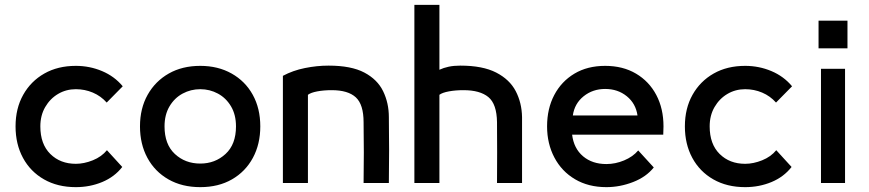

<svg xmlns="http://www.w3.org/2000/svg" viewBox="-20 -753 3574 790"><path d="M420 -135 483 -66Q451 -25 400.5 -4Q350 17 292 17Q217 17 161 -15Q105 -47 74.5 -103.5Q44 -160 44 -233Q44 -307 75.5 -363Q107 -419 162.5 -450.5Q218 -482 292 -482Q349 -482 400 -460.5Q451 -439 485 -398L419 -331Q395 -358 362 -372Q329 -386 292 -386Q252 -386 219 -366.5Q186 -347 166 -312.5Q146 -278 146 -233Q146 -160 187 -119.5Q228 -79 292 -79Q326 -79 362 -93.5Q398 -108 420 -135Z M804 17Q729 17 673 -15Q617 -47 586.5 -103.5Q556 -160 556 -233Q556 -307 587.5 -363Q619 -419 674.5 -450.5Q730 -482 804 -482Q877 -482 933 -450.5Q989 -419 1020 -363Q1051 -307 1051 -233Q1051 -160 1020.5 -103.5Q990 -47 934.5 -15Q879 17 804 17ZM804 -386Q765 -386 731.5 -368Q698 -350 677.5 -315.5Q657 -281 657 -233Q657 -159 699.5 -119.5Q742 -80 804 -80Q865 -80 908 -119.5Q951 -159 951 -233Q951 -281 930.5 -315.5Q910 -350 876.5 -368Q843 -386 804 -386Z M1247 0H1144V-441Q1185 -463 1234.5 -473Q1284 -483 1332 -483Q1425 -483 1479 -454.5Q1533 -426 1556.5 -377.5Q1580 -329 1580 -271Q1581 -200 1581 -135.5Q1581 -71 1580 0H1476Q1478 -125 1476 -250Q1476 -323 1444 -352.5Q1412 -382 1345 -382Q1312 -382 1285.5 -377Q1259 -372 1247 -363Z M1788 0H1685V-733H1788V-466Q1805 -474 1826 -478.5Q1847 -483 1874 -483Q1966 -483 2021.5 -454.5Q2077 -426 2102 -378Q2127 -330 2128 -271Q2128 -200 2128 -135.5Q2128 -71 2128 0H2025Q2026 -125 2025 -250Q2024 -325 1989.5 -353.5Q1955 -382 1887 -382Q1854 -382 1827 -377Q1800 -372 1788 -363Z M2606 -134 2670 -64Q2639 -25 2585 -4Q2531 17 2475 17Q2401 17 2346 -15.5Q2291 -48 2261 -105Q2231 -162 2231 -233Q2231 -306 2260.5 -362Q2290 -418 2343.5 -450Q2397 -482 2470 -482Q2543 -482 2597 -450Q2651 -418 2680.5 -362Q2710 -306 2710 -233Q2710 -224 2709.5 -216Q2709 -208 2709 -199H2334Q2341 -142 2379 -110Q2417 -78 2475 -78Q2512 -78 2548 -93Q2584 -108 2606 -134ZM2337 -278H2603Q2596 -327 2559 -357Q2522 -387 2470 -387Q2419 -387 2381.5 -357Q2344 -327 2337 -278Z M3174 -135 3237 -66Q3205 -25 3154.5 -4Q3104 17 3046 17Q2971 17 2915 -15Q2859 -47 2828.5 -103.5Q2798 -160 2798 -233Q2798 -307 2829.5 -363Q2861 -419 2916.5 -450.5Q2972 -482 3046 -482Q3103 -482 3154 -460.5Q3205 -439 3239 -398L3173 -331Q3149 -358 3116 -372Q3083 -386 3046 -386Q3006 -386 2973 -366.5Q2940 -347 2920 -312.5Q2900 -278 2900 -233Q2900 -160 2941 -119.5Q2982 -79 3046 -79Q3080 -79 3116 -93.5Q3152 -108 3174 -135Z M3348 -668H3467V-554H3348ZM3457 -470V0H3358V-470Z"/></svg>

Font: Kreadon Light
Style: Bold
Weight: 600
Designer: Reiya WATANABE
Foundry: StudioGnu
Version: Version 1.003; ttfautohint (v1.8.4.7-5d5b);gftools[0.9.32]